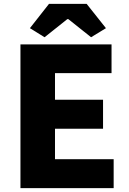

<svg xmlns="http://www.w3.org/2000/svg" viewBox="-20 -975 670 995"><path d="M86 -745H558V-596H265V-458H514V-308H265V-150H569V0H86ZM135 -829 234 -955H429L529 -829L452 -782L334 -876H329L211 -782Z"/></svg>

Font: Merged Yaku Han JP Black
Style: Regular
Weight: 900
Designer: Ryoko NISHIZUKA 西塚涼子 (kana, bopomofo & ideographs); Paul D. Hunt (Latin, Greek & Cyrillic); Sandoll Communications 산돌커뮤니
Foundry: Adobe
Version: Version 2.004